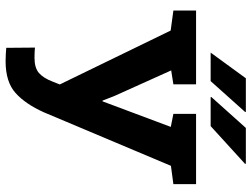

<svg xmlns="http://www.w3.org/2000/svg" viewBox="-132 -808 950 727"><g transform="rotate(90 343.5 -444.0)"><path d="M211.4 10.3Q199.2 10.3 183.8 9.5Q168.5 8.8 160.6 7.8L159.7 -101.1Q165 -100.1 178.2 -99.6Q191.4 -99.1 198.2 -99.1Q236.8 -99.1 256.1 -116.2Q275.4 -133.3 288.6 -168L299.3 -194.8L95.2 -614.7L19.5 -625V-710.9H298.8V-625L246.1 -616.7L343.3 -400.9L360.4 -356.9H363.3L460 -615.2L410.6 -625V-710.9H676.8V-625L607.4 -615.7L404.8 -134.8Q373.5 -64.9 331.5 -27.3Q289.6 10.3 211.4 10.3ZM347.7 -766.1 346.7 -768.6 463.9 -899.4H599.1L600.1 -896.5L457 -766.1ZM403.8 -897 286.6 -766.1H178.7L275.9 -899.4H402.8Z"/></g></svg>

Font: Roboto Slab
Style: Bold
Weight: 700
Designer: Google
Version: Version 2.000; ttfautohint (v1.8.1.43-b0c9)